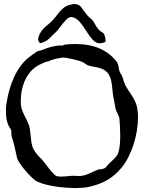

<svg xmlns="http://www.w3.org/2000/svg" viewBox="-20 -943 728 971"><path d="M363 8C388 8 410 6 425 3C495 -12 546 -37 594 -94C645 -155 678 -261 678 -350C678 -366 677 -381 674 -396C667 -442 630 -478 611 -518C604 -533 602 -554 592 -568C575 -591 586 -611 568 -634C517 -696 446 -720 368 -720C359 -720 298 -721 298 -712C294 -713 291 -713 288 -713C257 -713 223 -703 195 -691C186 -686 171 -687 163 -680C143 -665 122 -652 104 -633C47 -574 19 -478 10 -399C10 -357 10 -323 34 -290C40 -281 36 -263 39 -253C51 -220 58 -180 66 -145C74 -115 129 -54 155 -33C191 -6 290 8 363 8ZM291 -50C283 -50 274 -50 267 -52C249 -57 206 -122 194 -134C129 -198 143 -209 131 -291C125 -333 88 -371 86 -414C85 -420 85 -426 85 -432C85 -508 116 -591 191 -621C202 -626 215 -633 228 -633H229C232 -642 296 -652 298 -652C319 -652 376 -638 396 -630C407 -625 416 -615 429 -611C454 -604 476 -604 500 -593C554 -567 543 -501 554 -449C558 -430 561 -410 565 -391C569 -376 582 -358 584 -343C586 -321 588 -289 588 -256C588 -220 585 -184 575 -163C566 -146 548 -131 534 -118C525 -110 517 -95 506 -91C496 -86 485 -88 475 -85L461 -79C435 -68 411 -53 381 -53C374 -53 367 -53 360 -54H349C335 -54 313 -50 291 -50ZM354 -923C349 -923 348 -922 346 -921C292 -915 277 -871 242 -836C227 -820 208 -809 194 -792C187 -784 173 -761 173 -744C173 -736 176 -730 182 -726C183 -725 185 -725 186 -725C192 -725 199 -730 204 -732C226 -739 242 -764 261 -779C278 -792 313 -857 340 -857H342C403 -850 429 -724 484 -724C488 -724 493 -725 497 -726C501 -727 510 -728 513 -732C514 -733 514 -736 514 -739C514 -750 509 -768 504 -774C499 -780 487 -784 481 -791C469 -805 461 -819 452 -835C446 -846 431 -854 423 -864C410 -879 400 -895 388 -910C379 -920 364 -923 354 -923Z"/></svg>

Font: Ancial
Style: Regular
Weight: 400
Designer: Daytona Mess (Anne-Dauphine Borione)
Foundry: Daytona Mess (Anne-Dauphine Borione)
Version: Version 1.000;Glyphs 3.2 (3192)